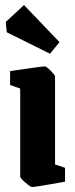

<svg xmlns="http://www.w3.org/2000/svg" viewBox="-20 -730 298 761"><path d="M178.2 -517.1 6.8 -602.1 2.9 -643.1 75.2 -710 215.8 -563ZM106.9 11.2Q101.1 11.2 80.6 -6.3Q60.1 -23.9 60.1 -29.8V-378.9L20 -393.1V-448.2Q144 -466.8 158.2 -466.8Q163.6 -466.8 180.9 -449.7Q198.2 -432.6 198.2 -426.8V-78.1L237.8 -64.9V-9.8Q121.1 11.2 106.9 11.2Z"/></svg>

Font: Grenze
Style: Bold
Weight: 700
Designer: Renata Polastri
Foundry: Omnibus-Type
Version: Version 1.002;PS 001.002;hotconv 1.0.88;makeotf.lib2.5.64775